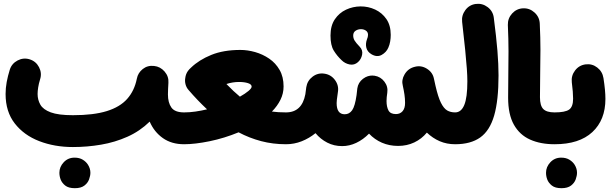

<svg xmlns="http://www.w3.org/2000/svg" viewBox="-20 -695 3202 1007"><path d="M9.3 -202.1Q9.3 -232.9 15.1 -264.6Q21 -296.4 31.2 -329.1Q41.5 -361.8 72.3 -377.9Q103 -394 135.7 -383.8Q168.5 -373.5 184.6 -342.8Q200.7 -312 190.4 -279.3Q183.1 -255.9 180.2 -236.3Q177.2 -216.8 177.2 -202.1Q177.2 -171.4 191.7 -146Q206.1 -120.6 246.1 -105.7Q286.1 -90.8 362.3 -90.8Q470.7 -90.8 540 -112.3Q609.4 -133.8 647.2 -176.5Q685.1 -219.2 697.8 -282.7Q703.6 -313 728.8 -333Q753.9 -353 788.1 -349.1Q820.8 -345.7 843.3 -319.8Q865.7 -293.9 863.3 -260.7Q862.3 -244.1 861.6 -229Q860.8 -213.9 860.8 -199.7Q860.8 -156.7 878.9 -131.1Q897 -105.5 945.3 -105.5H945.8Q980.5 -105.5 1004.6 -81.1Q1028.8 -56.6 1028.8 -22Q1028.8 12.2 1004.6 36.9Q980.5 61.5 945.8 61.5H945.3Q879.9 61.5 834.2 29.3Q788.6 -2.9 765.1 -57.1Q713.4 -6.8 648.2 22.2Q583 51.3 510.3 63.7Q437.5 76.2 362.3 76.2Q266.1 76.2 185.8 45.2Q105.5 14.2 57.4 -47.6Q9.3 -109.4 9.3 -202.1ZM291.5 210.9Q291.5 180.2 314.2 156Q336.9 131.8 371.1 131.8Q396.5 131.8 414.1 142.6Q431.6 153.3 441.4 168.9Q454.1 189 454.1 210.9Q454.1 226.6 447.3 245.6Q440.4 264.6 422.6 278.3Q404.8 292 372.6 292Q339.4 292 322 278.1Q304.7 264.2 297.9 246.1Q291.5 229 291.5 210.9Z M862.3 -22Q862.3 -56.6 887 -81.1Q911.6 -105.5 945.8 -105.5Q974.6 -105.5 1005.1 -109.9Q1035.6 -114.3 1065.9 -121.6Q1041 -145 1016.8 -170.2Q992.7 -195.3 969.2 -222.7Q957.5 -235.8 953.1 -252.7Q948.7 -269.5 951.7 -286.1Q954.1 -306.2 965.3 -322.3Q972.7 -332.5 981.9 -340.3Q1023.9 -380.9 1088.1 -407Q1152.3 -433.1 1240.7 -433.1Q1278.3 -433.1 1318.1 -421.9Q1357.9 -410.6 1391.8 -387.5Q1425.8 -364.3 1446.5 -328.1Q1467.3 -292 1467.3 -241.7Q1467.3 -204.6 1450.9 -171.6Q1434.6 -138.7 1406.2 -109.9Q1438.5 -105.5 1479.5 -105.5H1480Q1514.6 -105.5 1538.8 -81.1Q1563 -56.6 1563 -22Q1563 12.2 1538.8 36.9Q1514.6 61.5 1480 61.5H1479.5Q1411.1 61.5 1349.4 45.2Q1287.6 28.8 1231.4 -1Q1156.7 29.8 1079.6 45.7Q1002.4 61.5 945.8 61.5Q911.6 61.5 887 36.9Q862.3 12.2 862.3 -22ZM1233.9 -265.1Q1200.2 -265.1 1167.5 -254.4Q1206.1 -214.4 1238.3 -188Q1266.1 -203.6 1283 -217.8Q1299.8 -231.9 1299.8 -240.7Q1299.8 -252.9 1280.5 -259Q1261.2 -265.1 1233.9 -265.1Z M1396.5 -22Q1396.5 -56.6 1421.1 -81.1Q1445.8 -105.5 1480 -105.5Q1563.5 -105.5 1581.5 -200.7Q1583.5 -215.3 1586.4 -237.8Q1591.8 -272 1619.6 -293Q1647.5 -314 1681.6 -308.6Q1715.8 -303.7 1736.8 -275.4Q1757.8 -247.1 1752.4 -213.4Q1748 -184.6 1746.8 -172.4Q1745.6 -160.2 1745.6 -154.3Q1745.6 -95.7 1788.1 -95.7Q1812 -95.7 1826.9 -116.7Q1841.8 -137.7 1850.1 -196.3Q1851.1 -211.4 1854 -231Q1858.4 -262.2 1883.8 -281.7Q1884.3 -282.2 1884.8 -282.2Q1884.8 -282.2 1885.3 -282.7Q1908.2 -299.8 1936 -298.8Q1936 -298.8 1936 -298.8Q1936.5 -298.8 1937.5 -298.3Q1940.9 -298.3 1944.3 -297.9Q1976.1 -293 1996.1 -266.8Q2016.1 -240.7 2011.2 -208.5Q2010.3 -197.3 2008.3 -185.5Q2007.3 -174.8 2007.3 -165Q2007.3 -135.3 2017.3 -116Q2027.3 -96.7 2056.6 -96.7Q2078.1 -96.7 2091.3 -111.6Q2104.5 -126.5 2104.5 -155.3Q2104.5 -177.2 2101.3 -199Q2098.1 -220.7 2092.8 -244.6Q2084.5 -275.4 2101.6 -304.2Q2120.1 -336.4 2155.8 -344.7Q2189 -353.5 2219.2 -334.5Q2249.5 -315.4 2255.9 -282.2L2256.8 -278.3Q2261.2 -258.3 2264.2 -244.6Q2277.8 -185.5 2292.7 -155.8Q2307.6 -126 2325.4 -115.7Q2343.3 -105.5 2366.7 -105.5H2367.2Q2401.9 -105.5 2426 -81.1Q2450.2 -56.6 2450.2 -22Q2450.2 12.2 2426 36.9Q2401.9 61.5 2367.2 61.5H2366.7Q2323.2 61.5 2286.4 45.7Q2249.5 29.8 2218.8 0.5Q2191.4 33.7 2152.8 52Q2114.3 70.3 2067.9 70.3Q2022 70.3 1983.2 53.5Q1944.3 36.6 1915.5 5.9Q1884.8 37.1 1848.6 54.2Q1812.5 71.3 1774.4 71.3Q1731.9 71.3 1696.3 53Q1660.6 34.7 1634.8 3.4Q1601.6 30.3 1562.3 45.9Q1522.9 61.5 1480 61.5Q1445.8 61.5 1421.1 36.9Q1396.5 12.2 1396.5 -22ZM1713.4 -508.8Q1713.4 -560.1 1736.1 -593.8Q1758.8 -627.4 1794.9 -644.3Q1831.1 -661.1 1871.3 -661.4Q1911.6 -661.6 1947.8 -644.8Q1983.9 -627.9 2006.6 -595Q2029.3 -562 2029.3 -512.2Q2029.3 -495.1 2026.4 -477.5Q2023.4 -460 2016.6 -444.8Q2005.9 -420.4 1981.7 -407Q1957.5 -393.6 1928.7 -410.2Q1907.2 -422.9 1901.6 -443.8Q1896 -464.8 1904.8 -489.3Q1907.2 -494.6 1908.7 -500.5Q1910.2 -506.3 1910.2 -512.2Q1910.2 -527.3 1898.4 -534.9Q1886.7 -542.5 1871.3 -542Q1856 -541.5 1844.2 -533.2Q1832.5 -524.9 1832.5 -508.8Q1832.5 -494.6 1839.4 -482.9Q1846.2 -471.2 1866.7 -449.7Q1883.8 -432.1 1879.2 -408.2Q1874.5 -384.3 1857.4 -369.1Q1838.4 -352.1 1813.7 -356.9Q1789.1 -361.8 1771.5 -379.4Q1747.6 -401.9 1730.5 -429.7Q1713.4 -457.5 1713.4 -508.3Q1713.4 -508.3 1713.4 -508.8Z M2283.7 -22Q2283.7 -56.6 2308.3 -81.1Q2333 -105.5 2367.2 -105.5Q2398.9 -105.5 2415 -144.3Q2431.2 -183.1 2431.2 -268.6Q2431.2 -295.9 2428.5 -334.5Q2425.8 -373 2419.9 -432.4Q2414.1 -491.7 2403.8 -580.1Q2399.9 -614.3 2420.7 -642.1Q2441.4 -669.9 2475.6 -674.3Q2509.8 -678.7 2537.6 -657.7Q2565.4 -636.7 2569.8 -602.5Q2583 -500.5 2588.9 -429Q2594.7 -357.4 2594.7 -299.3Q2594.7 -168.5 2571.8 -89.1Q2548.8 -9.8 2498.8 25.9Q2448.7 61.5 2367.2 61.5Q2333 61.5 2308.3 36.9Q2283.7 12.2 2283.7 -22Z M2645 -182.6Q2645 -248.5 2646 -306.4Q2647 -364.3 2647 -426Q2647 -487.8 2643.6 -564Q2642.6 -598.6 2666 -624.3Q2689.5 -649.9 2723.6 -651.4Q2757.8 -652.8 2783.7 -629.2Q2809.6 -605.5 2811 -570.8Q2814.5 -496.1 2814.5 -433.8Q2814.5 -371.6 2813.2 -312Q2812 -252.4 2812 -185.1Q2812 -141.1 2829.3 -123.3Q2846.7 -105.5 2888.2 -105.5H2888.7Q2923.3 -105.5 2947.5 -81.1Q2971.7 -56.6 2971.7 -22Q2971.7 12.2 2947.5 36.9Q2923.3 61.5 2888.7 61.5H2888.2Q2814.9 61.5 2760.3 37.1Q2705.6 12.7 2675.3 -41Q2645 -94.7 2645 -182.6Z M2805.2 -22Q2805.2 -56.6 2829.8 -81.1Q2854.5 -105.5 2888.7 -105.5Q2943.8 -105.5 2964.8 -120.1Q2985.8 -134.8 2985.8 -177.2Q2985.8 -193.8 2984.1 -215.3Q2982.4 -236.8 2979 -263.7Q2975.1 -297.9 2996.1 -325.4Q3017.1 -353 3051.3 -357.4Q3085.4 -361.8 3112.5 -340.8Q3139.6 -319.8 3145 -285.6Q3155.3 -220.2 3155.3 -176.3Q3155.3 -65.9 3086.7 -2.2Q3018.1 61.5 2888.7 61.5Q2854.5 61.5 2829.8 36.9Q2805.2 12.2 2805.2 -22ZM2843.8 210.9Q2843.8 180.2 2866.5 156Q2889.2 131.8 2923.3 131.8Q2948.7 131.8 2966.3 142.6Q2983.9 153.3 2993.7 168.9Q3006.3 189 3006.3 210.9Q3006.3 226.6 2999.5 245.6Q2992.7 264.6 2974.9 278.3Q2957 292 2924.8 292Q2891.6 292 2874.3 278.1Q2856.9 264.2 2850.1 246.1Q2843.8 229 2843.8 210.9Z"/></svg>

Font: Mikhak-FD Black
Style: Regular
Weight: 900
Designer: Amin Abedi
Version: Version 3.2